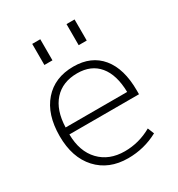

<svg xmlns="http://www.w3.org/2000/svg" viewBox="-177 -847 897 970"><g transform="rotate(-30 272.0 -361.5)"><path d="M356 -610V-733H403V-610ZM156 -610V-733H203V-610ZM91 -283H450Q448 -384 403.5 -437.5Q359 -491 278 -491Q192 -491 143 -436.5Q94 -382 91 -283ZM90 -243Q91 -143 145.5 -86Q200 -29 291 -29Q374 -29 448 -71L463 -34Q382 10 288 10Q176 10 109.5 -62.5Q43 -135 43 -260Q43 -386 106 -458Q169 -530 278 -530Q382 -530 439 -461Q496 -392 496 -265V-243Z"/></g></svg>

Font: M PLUS 1p Light
Style: Regular
Weight: 300
Version: Version 1.061